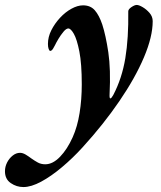

<svg xmlns="http://www.w3.org/2000/svg" viewBox="-141 -460 643 769"><path d="M-47.4 289.2Q-74.7 289.2 -97.9 273.3Q-121.1 257.5 -121.1 225.9Q-121.1 207.8 -112.7 191Q-104.2 174.3 -90.3 163.2Q-76.4 152.1 -60.8 152.1Q-50 152.1 -38.1 159.2Q-26.2 166.4 -15.1 174.8Q-3.1 183.3 10 190.6Q23.2 198 40.4 198Q70.4 198 99.5 167.9Q128.6 137.7 150.1 89.6Q169 47.5 177.7 -6.9Q186.5 -61.4 186.5 -122Q186.5 -205 176.8 -254Q167.1 -302.9 154.8 -324.4Q142.6 -346 132.6 -346Q124.2 -346 113.5 -333.2Q102.8 -320.5 93.3 -304.7Q83.8 -288.9 79 -278.5Q77.2 -274.3 71.6 -265.2Q66 -256.1 60 -256.1Q56.8 -256.1 53.9 -263.8Q51 -271.4 51 -284.1Q51 -312 64.6 -338.9Q78.2 -365.8 99.5 -388.8Q120.7 -411.7 145.3 -425.1Q169.8 -438.6 191.7 -438.6Q221.5 -438.6 238.8 -418.7Q256.1 -398.9 268.6 -361.9Q282.6 -318.9 292.8 -250.9Q302.9 -182.9 297.9 -82.9Q296.9 -64.9 301.4 -65.9Q305.9 -66.9 312.9 -79.9Q347.6 -146.2 361 -227.2Q374.3 -308.1 372.7 -414.7Q372.7 -422.9 385.5 -431.6Q398.4 -440.2 406.5 -440.2Q415.4 -440.2 430.4 -431.4Q445.3 -422.7 458 -408.2Q470.6 -393.6 470.6 -375.1Q470.6 -313.1 435.5 -230.3Q400.4 -147.5 337 -54.8Q273.7 38 189.8 130Q150.7 173 107.3 209.5Q64 246 23.9 267.6Q-16.2 289.2 -47.4 289.2Z"/></svg>

Font: EB Garamond
Style: Italic
Weight: 400
Italic angle: -17.2°
Designer: Georg Duffner and Octavio Pardo
Foundry: Georg Duffner
Version: Version 1.001